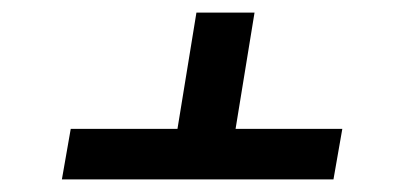

<svg xmlns="http://www.w3.org/2000/svg" viewBox="-20 -584 640 304"><path d="M78 -300 92 -380H261L291 -564H383L353 -380H522L508 -300Z"/></svg>

Font: Iosevka Medium Extended
Style: Italic
Weight: 500
Width: 7
Italic angle: -9°
Monospace: yes
Designer: Belleve Invis
Foundry: Belleve Invis
Version: Version 32.5.0; ttfautohint (v1.8.4)